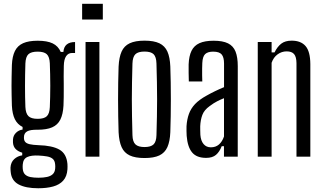

<svg xmlns="http://www.w3.org/2000/svg" viewBox="-20 -820 1696 1005"><path d="M180.1 165.4Q114.9 165.4 77.5 145.4Q40.1 125.3 36.1 80.6Q35.8 76.1 35.2 69.9Q34.6 63.8 34.9 57.1Q36.7 29 54.4 12.8Q72.1 -3.4 96.3 -6.9V-20.7Q74 -27.5 61.8 -40.1Q49.6 -52.8 48 -72.5Q47.8 -77.1 47.8 -81.3Q47.8 -85.6 48 -90.3Q49.4 -111.1 63.9 -125.1Q78.3 -139.2 98.2 -141.7V-155.5Q70.9 -169.1 57.6 -196.4Q44.3 -223.8 42.2 -267Q41.3 -298.4 40.8 -323.3Q40.3 -348.1 40.3 -371Q40.3 -393.8 40.8 -420Q41.3 -446.1 42.2 -480.1Q44.2 -525 58.1 -553Q72 -581 101 -593.9Q130.1 -606.8 177.3 -606.8Q226.9 -606.8 255.7 -592.9Q284.5 -579 297.9 -548.2H311.8Q313.9 -574.5 329.3 -587.2Q344.7 -600 372.9 -600V-542.6H356.9Q337.4 -542.6 326.1 -526Q314.8 -509.4 314 -475.2L313.3 -420.9Q313.7 -400.3 313.7 -382.2Q313.7 -364 313.7 -346.5Q313.8 -328.9 313.5 -309.8Q313.3 -290.6 312.3 -267Q309.8 -221.8 295.8 -193.9Q281.9 -166.1 253 -153.5Q224.2 -140.9 177 -140.9Q138.6 -141.7 122 -132.3Q105.4 -122.8 105.4 -102V-96.6Q105.8 -83.8 112.8 -76.3Q119.8 -68.7 136.2 -65Q152.6 -61.3 181.6 -60.1Q253.7 -58.2 291.1 -36.8Q328.4 -15.4 333 38.1Q333.4 45.1 333.4 51.8Q333.4 58.5 333 66.4Q330.4 103.7 310.9 125.3Q291.5 147 258.1 156.2Q224.7 165.4 180.1 165.4ZM181.6 110.3Q207 110.3 226 106.2Q245 102.1 256.1 91.7Q267.2 81.3 268.8 62.4Q269.4 56.3 269.3 51Q269.2 45.7 268.6 40.2Q266.9 20.7 255.9 11.4Q245 2.1 226.1 -1.2Q207.2 -4.6 181.7 -5.8Q143.8 -7.8 122.6 2Q101.4 11.7 99.1 40.8Q98.5 46.1 98.6 51.7Q98.6 57.4 99 62.4Q100.5 82.6 110.8 92.8Q121 103 139 106.7Q156.9 110.3 181.6 110.3ZM176.9 -198Q211 -198 225.1 -211.7Q239.2 -225.4 240.8 -259.4Q241.8 -284.6 242.5 -312.9Q243.2 -341.3 243.2 -371.2Q243.2 -401 242.5 -430.8Q241.8 -460.6 240.8 -488.2Q239.2 -522.8 224.9 -536.2Q210.6 -549.7 176.9 -549.7Q143.2 -549.7 128.8 -536.2Q114.3 -522.7 112.9 -487.7Q111.9 -457.7 111.4 -427.8Q110.9 -397.8 110.9 -368.9Q110.9 -340 111.4 -312.7Q111.9 -285.4 112.9 -260.2Q114.5 -226.4 128.7 -212.2Q143 -198 176.9 -198Z M409.9 -717.6V-800H518.2V-717.6ZM427.8 0V-600H500.3V0Z M736.5 7.2Q688 7.2 659 -6.4Q629.9 -20.1 616.6 -49.8Q603.2 -79.6 600.8 -127.8Q599.5 -166.7 598.8 -210.3Q598 -254 598 -299.3Q598 -344.6 598.7 -388.5Q599.4 -432.4 600.8 -472Q603.2 -520.4 616.5 -550.1Q629.8 -579.8 658.9 -593.5Q687.9 -607.2 736.5 -607.2Q785.5 -607.2 814.3 -593.5Q843 -579.7 856.3 -550Q869.5 -520.3 871.5 -472Q872.9 -433.1 873.6 -389.4Q874.3 -345.7 874.3 -300.6Q874.3 -255.5 873.6 -211.5Q872.9 -167.5 871.5 -127.8Q869.5 -80.2 856.3 -50.2Q843 -20.3 814.3 -6.5Q785.5 7.2 736.5 7.2ZM736.5 -50.3Q769.5 -50.3 783.8 -64.2Q798.1 -78 799 -112.5Q800.4 -164.4 801.4 -210.2Q802.3 -256 802.3 -300.1Q802.3 -344.2 801.4 -390Q800.4 -435.8 799 -487.3Q798.1 -522.1 784.2 -536.1Q770.3 -550.1 736.5 -550.1Q702.8 -550.1 688.6 -536.1Q674.3 -522.1 673.3 -487.3Q671.9 -435.8 671 -389.9Q670.1 -344.1 670.1 -299.9Q670.1 -255.6 671 -209.8Q671.9 -163.9 673.3 -112.5Q674.3 -78 689 -64.2Q703.6 -50.3 736.5 -50.3Z M1058.9 6.4Q1009.1 6.4 985.4 -22.3Q961.7 -50.9 957.1 -109Q956.6 -121.6 956.2 -134.6Q955.8 -147.6 956.3 -159.3Q958.6 -194.8 968.7 -223.1Q978.7 -251.5 1000.7 -275Q1022.8 -298.4 1061.3 -319.5Q1083.1 -331.9 1106.2 -343Q1129.2 -354.2 1152.7 -363.8V-487.7Q1152.7 -520.1 1140.4 -534.9Q1128.1 -549.7 1095.8 -549.7Q1067.7 -549.7 1054 -537Q1040.4 -524.3 1038.9 -489.6Q1038.4 -478.2 1038.1 -461Q1037.9 -443.9 1038.1 -425.9Q1038.4 -407.8 1038.9 -393.6H968.4Q967.9 -412.3 967.4 -437.5Q966.9 -462.8 967.4 -482.9Q969.1 -526.7 982.5 -554.1Q996 -581.4 1024.1 -594.1Q1052.1 -606.8 1098.2 -606.8Q1146.1 -606.8 1173.6 -593.1Q1201.2 -579.4 1212.9 -550Q1224.6 -520.6 1224.6 -473.2L1224.4 0H1152.3V-54.7H1140.5Q1129.2 -25.4 1110.7 -9.5Q1092.2 6.4 1058.9 6.4ZM1083.8 -48.9Q1108.9 -48.9 1125.9 -63.5Q1143 -78.1 1152.5 -105.6V-306Q1135.3 -299.3 1117.2 -290.1Q1099 -280.9 1077.2 -264.5Q1048.8 -244.2 1039.2 -218.5Q1029.5 -192.9 1028 -159.3Q1027.9 -150.2 1028.1 -138.2Q1028.3 -126.1 1028.8 -113.8Q1031.3 -82.7 1045.7 -65.8Q1060 -48.9 1083.8 -48.9Z M1329.2 0V-600H1401.7V-545.7H1417Q1431.6 -575.4 1452 -591.3Q1472.5 -607.2 1506.7 -607.2Q1554.9 -607.2 1579.4 -578.9Q1603.9 -550.7 1604.4 -484.7V0H1531.9V-489.8Q1531.5 -522.7 1519.3 -536.9Q1507.1 -551.1 1480.3 -551.1Q1454.7 -551.1 1433.2 -535.6Q1411.6 -520.1 1401.7 -491.4V0Z"/></svg>

Font: Big Shoulders Thin
Style: Regular
Weight: 100
Designer: Patric King
Foundry: XO Type Co
Version: Version 2.002